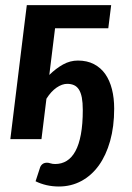

<svg xmlns="http://www.w3.org/2000/svg" viewBox="-20 -532 504 734"><path d="M191 95C184.3 95 178.4 94.2 173.2 92.5C168.1 90.8 163.7 90 160 90C152.3 90 146.2 92 141.5 96C136.8 100 133.7 105.3 132 112L116 161C128.7 167.3 142.6 172.2 157.8 175.8C172.9 179.2 188.7 181 205 181C236.3 181 265 174 291 160C317 146 339.2 126.2 357.8 100.5C376.2 74.8 390.7 43.7 401 7C411.3 -29.7 416.5 -70.8 416.5 -116.5C416.5 -143.5 413.7 -168.2 408 -190.8C402.3 -213.2 393.8 -232.6 382.5 -248.8C371.2 -264.9 356.8 -277.6 339.2 -286.8C321.8 -295.9 301.3 -300.5 278 -300.5C258 -300.5 239 -295.5 221 -285.5C203 -275.5 185.5 -262.2 168.5 -245.5L190.5 -424H394L405 -512.5H82.5L71.5 -424L19.5 0H138.5L157.5 -154.5C169.2 -173.2 182.1 -187.3 196.2 -197C210.4 -206.7 224 -211.5 237 -211.5C246.7 -211.5 255.2 -209.8 262.8 -206.5C270.2 -203.2 276.5 -197.7 281.5 -190C286.5 -182.3 290.2 -172.1 292.8 -159.2C295.2 -146.4 296.5 -130.5 296.5 -111.5C296.5 -75.5 294.1 -44.4 289.2 -18.2C284.4 7.9 277.4 29.3 268.2 46C259.1 62.7 248 75 235 83C222 91 207.3 95 191 95Z"/></svg>

Font: Lato
Style: Bold Italic
Weight: 700
Italic angle: -7°
Designer: Lukasz Dziedzic
Foundry: tyPoland Lukasz Dziedzic
Version: Version 2.007; 2014-02-27